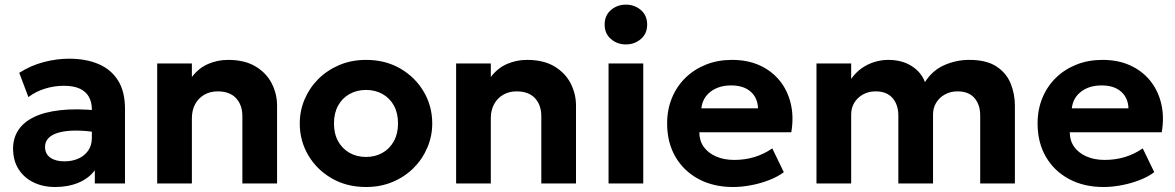

<svg xmlns="http://www.w3.org/2000/svg" viewBox="-20 -772 4944 808"><path d="M212 15Q161 15 121 -4.5Q81 -24 58 -60.2Q35 -96.5 35 -147Q35 -190 56.5 -223.5Q78 -257 121.8 -278.8Q165.5 -300.5 232.8 -308.2Q300 -316 391.5 -307L393 -214Q338.5 -223 296.8 -222.5Q255 -222 226.8 -214Q198.5 -206 184 -190.8Q169.5 -175.5 169.5 -154Q169.5 -124.5 191.5 -108.8Q213.5 -93 251 -93Q283.5 -93 309.5 -104.5Q335.5 -116 351 -138Q366.5 -160 366.5 -191.5V-312.5Q366.5 -342 354.2 -364.2Q342 -386.5 316 -398.8Q290 -411 248 -411Q209 -411 170.2 -399.2Q131.5 -387.5 99.5 -363.5L61 -465.5Q109.5 -496.5 164 -510.8Q218.5 -525 270.5 -525Q341.5 -525 394.5 -502.5Q447.5 -480 476.8 -433.2Q506 -386.5 506 -314.5V0H379V-55.5Q354 -21.5 310.5 -3.2Q267 15 212 15Z M641.5 0V-505H787.5V-448Q816.5 -486 856.2 -503Q896 -520 939.5 -520Q1010 -520 1055.8 -492.2Q1101.5 -464.5 1123.8 -420.5Q1146 -376.5 1146 -328V0H1000V-282.5Q1000 -330.5 973.2 -359Q946.5 -387.5 896 -387.5Q864 -387.5 839.5 -373.2Q815 -359 801.2 -333.5Q787.5 -308 787.5 -274.5V0Z M1520.5 15Q1439 15 1376 -21.5Q1313 -58 1277.2 -118.8Q1241.5 -179.5 1241.5 -252.5Q1241.5 -306 1262 -354.2Q1282.5 -402.5 1320 -439.8Q1357.5 -477 1408.5 -498.5Q1459.5 -520 1520.5 -520Q1602 -520 1664.8 -483.5Q1727.5 -447 1763.2 -386.2Q1799 -325.5 1799 -252.5Q1799 -199.5 1778.5 -151Q1758 -102.5 1720.8 -65.2Q1683.5 -28 1632.5 -6.5Q1581.5 15 1520.5 15ZM1520.5 -111.5Q1559 -111.5 1589.5 -128.8Q1620 -146 1637.5 -177.8Q1655 -209.5 1655 -252.5Q1655 -296 1637.8 -327.5Q1620.5 -359 1590 -376.2Q1559.5 -393.5 1520.5 -393.5Q1481.5 -393.5 1450.8 -376.2Q1420 -359 1402.8 -327.5Q1385.5 -296 1385.5 -252.5Q1385.5 -209 1403 -177.5Q1420.5 -146 1451 -128.8Q1481.5 -111.5 1520.5 -111.5Z M1899.5 0V-505H2045.5V-448Q2074.5 -486 2114.2 -503Q2154 -520 2197.5 -520Q2268 -520 2313.8 -492.2Q2359.5 -464.5 2381.8 -420.5Q2404 -376.5 2404 -328V0H2258V-282.5Q2258 -330.5 2231.2 -359Q2204.5 -387.5 2154 -387.5Q2122 -387.5 2097.5 -373.2Q2073 -359 2059.2 -333.5Q2045.5 -308 2045.5 -274.5V0Z M2541 0V-505H2687V0ZM2614 -585Q2577.5 -585 2551 -607.8Q2524.5 -630.5 2524.5 -668.5Q2524.5 -707 2551 -729.8Q2577.5 -752.5 2614 -752.5Q2650.5 -752.5 2677 -729.8Q2703.5 -707 2703.5 -668.5Q2703.5 -630.5 2677 -607.8Q2650.5 -585 2614 -585Z M3065 15Q2982.5 15 2920 -18.5Q2857.5 -52 2822.5 -112Q2787.5 -172 2787.5 -252.5Q2787.5 -311 2807.8 -360Q2828 -409 2864.8 -444.8Q2901.5 -480.5 2951.2 -500.2Q3001 -520 3060.5 -520Q3126 -520 3176.8 -497Q3227.5 -474 3261 -432.8Q3294.5 -391.5 3307.8 -336Q3321 -280.5 3310 -215.5H2923Q2923 -180.5 2941.2 -154.5Q2959.5 -128.5 2992.8 -113.8Q3026 -99 3070.5 -99Q3114.5 -99 3154.5 -111Q3194.5 -123 3230 -147.5L3278.5 -47.5Q3254.5 -29 3218.5 -14.8Q3182.5 -0.5 3142.2 7.2Q3102 15 3065 15ZM2931.5 -316H3170Q3168.5 -360.5 3138.8 -386.5Q3109 -412.5 3057 -412.5Q3005 -412.5 2970.8 -386.5Q2936.5 -360.5 2931.5 -316Z M3416 0V-505H3562V-440Q3581 -467 3606.2 -484.8Q3631.5 -502.5 3660.2 -511.2Q3689 -520 3718 -520Q3775.5 -520 3816.2 -494.2Q3857 -468.5 3872.5 -426.5Q3904.5 -476.5 3954.5 -498.2Q4004.5 -520 4059 -520Q4131.5 -520 4173.5 -492.2Q4215.5 -464.5 4233.2 -420.5Q4251 -376.5 4251 -328V0H4105V-286Q4105 -331.5 4080.8 -359.5Q4056.5 -387.5 4009.5 -387.5Q3980 -387.5 3956.5 -374.5Q3933 -361.5 3919.8 -339.8Q3906.5 -318 3906.5 -290V0H3760.5V-286Q3760.5 -331.5 3736 -359.5Q3711.5 -387.5 3665 -387.5Q3635 -387.5 3611.8 -374.5Q3588.5 -361.5 3575.2 -339.8Q3562 -318 3562 -290V0Z M4624 15Q4541.5 15 4479 -18.5Q4416.5 -52 4381.5 -112Q4346.5 -172 4346.5 -252.5Q4346.5 -311 4366.8 -360Q4387 -409 4423.8 -444.8Q4460.5 -480.5 4510.2 -500.2Q4560 -520 4619.5 -520Q4685 -520 4735.8 -497Q4786.5 -474 4820 -432.8Q4853.5 -391.5 4866.8 -336Q4880 -280.5 4869 -215.5H4482Q4482 -180.5 4500.2 -154.5Q4518.5 -128.5 4551.8 -113.8Q4585 -99 4629.5 -99Q4673.5 -99 4713.5 -111Q4753.5 -123 4789 -147.5L4837.5 -47.5Q4813.5 -29 4777.5 -14.8Q4741.5 -0.5 4701.2 7.2Q4661 15 4624 15ZM4490.5 -316H4729Q4727.5 -360.5 4697.8 -386.5Q4668 -412.5 4616 -412.5Q4564 -412.5 4529.8 -386.5Q4495.5 -360.5 4490.5 -316Z"/></svg>

Font: Geologica Roman SemiBold
Style: Regular
Weight: 600
Designer: Sindre Bremnes, Frode Helland
Foundry: Monokrom Skriftforlag AS
Version: Version 1.010;gftools[0.9.28]